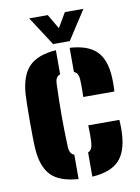

<svg xmlns="http://www.w3.org/2000/svg" viewBox="-88 -838 661 907"><g transform="rotate(-10 242.5 -385.0)"><path d="M37.5 -168Q36 -191.5 35.5 -228.5Q35 -265.5 35 -305.8Q35 -346 35.8 -379.8Q36.5 -413.5 37.5 -430Q44 -519 85.5 -561Q127 -603 214.5 -609V-493.5Q202 -489 196.5 -479Q191 -469 190.5 -453Q189 -407.5 188.2 -369.8Q187.5 -332 187.5 -297.5Q187.5 -263 188.2 -227.8Q189 -192.5 190.5 -151Q191 -134 196.5 -123.5Q202 -113 214.5 -107.5V9Q123 2.5 83 -39.8Q43 -82 37.5 -168ZM280.5 9V-107Q293 -112.5 297.8 -123.8Q302.5 -135 303.5 -152Q304.5 -167 304.5 -185.5Q304.5 -204 303.5 -233H452.5Q453.5 -227 454 -205.8Q454.5 -184.5 453.5 -168Q449.5 -80.5 409 -38.5Q368.5 3.5 280.5 9ZM303.5 -369Q304 -379 304.2 -395Q304.5 -411 304.2 -427Q304 -443 303.5 -453Q302.5 -467.5 297.8 -477.8Q293 -488 280.5 -493V-609Q368.5 -603.5 409 -562.5Q449.5 -521.5 453.5 -436Q454.5 -419.5 454 -396.2Q453.5 -373 452.5 -369ZM206.5 -640 116.5 -779H205.5L246.5 -709L287.5 -779H376.5L286.5 -640Z"/></g></svg>

Font: Big Shoulders Stencil Text Thin Black
Style: Regular
Weight: 900
Version: Version 2.001